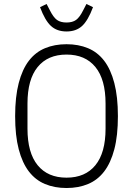

<svg xmlns="http://www.w3.org/2000/svg" viewBox="-20 -932 669 964"><path d="M314 12Q254 12 206 -8Q158 -28 125 -71Q92 -114 74 -182.5Q56 -251 56 -349Q56 -446 74 -515Q92 -584 125 -627Q158 -670 206 -690Q254 -710 314 -710Q374 -710 422 -690Q470 -670 503 -627Q536 -584 554 -515Q572 -446 572 -349Q572 -251 554 -182.5Q536 -114 503 -71Q470 -28 422 -8Q374 12 314 12ZM314 -40Q408 -40 459 -102.5Q510 -165 510 -286V-412Q510 -533 459 -595.5Q408 -658 314 -658Q220 -658 169 -595.5Q118 -533 118 -412V-286Q118 -165 169 -102.5Q220 -40 314 -40ZM314 -774Q266 -774 236 -801.5Q206 -829 181 -896L214 -912L230 -881Q248 -845 266 -832Q284 -819 314 -819Q344 -819 362 -832Q380 -845 398 -881L414 -912L447 -896Q422 -829 392 -801.5Q362 -774 314 -774Z"/></svg>

Font: IBM Plex Sans Cond Light
Style: Regular
Weight: 300
Width: 3
Designer: Mike Abbink, Paul van der Laan, Pieter van Rosmalen
Foundry: Bold Monday
Version: Version 1.3